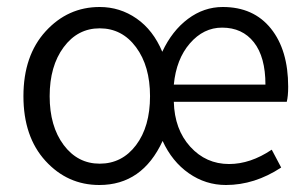

<svg xmlns="http://www.w3.org/2000/svg" viewBox="-20 -517 881 549"><path d="M264 12Q173 12 110 -57Q47 -126 47 -242Q47 -358 110.5 -427.5Q174 -497 265 -497Q323 -497 370.5 -464Q418 -431 444 -369Q472 -429 517.5 -463Q563 -497 617 -497Q705 -497 754.5 -435.5Q804 -374 804 -269Q804 -242 800 -226H477Q479 -147 524 -97.5Q569 -48 635 -48Q696 -48 757 -89L784 -38Q708 12 626 12Q568 12 520 -21.5Q472 -55 445 -114Q387 12 264 12ZM477 -275H739Q739 -354 706 -396Q673 -438 615 -438Q562 -438 523 -393Q484 -348 477 -275ZM265 -49Q329 -49 369 -102Q409 -155 409 -242Q409 -328 369 -382Q329 -436 265 -436Q202 -436 162 -382Q122 -328 122 -242Q122 -156 162 -102.5Q202 -49 265 -49Z"/></svg>

Font: Assistant
Style: Regular
Weight: 400
Designer: Hebrew By Ben Nathan, Latin by Paul Hunt
Version: Version 2.001;PS 002.001;hotconv 1.0.88;makeotf.lib2.5.64775